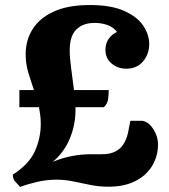

<svg xmlns="http://www.w3.org/2000/svg" viewBox="-20 -748 672 763"><path d="M60 -5Q50 -16 40.5 -26.5Q31 -37 31 -54Q95 -95 118.5 -147Q142 -199 142 -256Q142 -274 140 -290Q138 -306 135 -322H57V-390H115Q103 -425 92.5 -459.5Q82 -494 82 -532Q82 -588 109.5 -632Q137 -676 193.5 -702Q250 -728 337 -728Q422 -728 474 -704.5Q526 -681 549.5 -645.5Q573 -610 573 -573Q573 -533 548.5 -504Q524 -475 482 -475Q448 -475 423.5 -495.5Q399 -516 399 -550Q399 -576 412.5 -594.5Q426 -613 445 -621Q431 -640 407 -648.5Q383 -657 356 -657Q310 -657 283.5 -631Q257 -605 257 -548Q257 -518 263 -475Q269 -432 274 -390H412Q412 -371 409.5 -353.5Q407 -336 393 -322H280Q280 -316 280 -310Q280 -252 257.5 -197.5Q235 -143 190 -105Q226 -120 264 -127.5Q302 -135 337 -135H383Q420 -135 441.5 -147.5Q463 -160 474 -180.5Q485 -201 489.5 -224Q494 -247 498 -268H546Q564 -265 578 -249.5Q592 -234 600 -214Q608 -194 608 -175Q608 -128 585 -89.5Q562 -51 518 -28.5Q474 -6 411 -6Q374 -6 339.5 -13Q305 -20 272 -27Q239 -34 203 -34Q166 -34 127 -25Q88 -16 60 -5Z"/></svg>

Font: Calistoga
Style: Regular
Weight: 400
Designer: Yvonne Schuttler, Eben Sorkin
Foundry: www.sorkintype.com
Version: Version 1.010; ttfautohint (v1.8.4.7-5d5b)